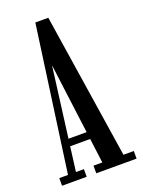

<svg xmlns="http://www.w3.org/2000/svg" viewBox="-135 -764 615 828"><g transform="rotate(-20 172.5 -350.5)"><path d="M2.5 0V-35H42.5L135 -701H194.5L297 -35H344.5V0H159.5V-35H200L139.5 -503L79 -35H115.5V0ZM80.5 -148V-181H199V-148Z"/></g></svg>

Font: Imbue Thin 10pt Medium
Style: Regular
Weight: 500
Version: Version 1.102